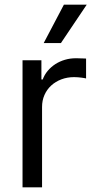

<svg xmlns="http://www.w3.org/2000/svg" viewBox="-20 -804 412 824"><path d="M76.7 -545.5H157.7V-463.1H163.4Q170.8 -483.3 184.8 -500Q198.9 -516.7 217.5 -528.8Q236.2 -540.8 258.5 -547.4Q280.9 -554 305.4 -554Q310 -554 316.2 -553.8Q322.4 -553.6 328.5 -553.4Q334.5 -553.3 340.2 -553.1Q345.9 -552.9 349.4 -552.6V-467.3Q347.3 -468 342.2 -468.9Q337 -469.8 330.1 -470.7Q323.2 -471.6 315 -472.3Q306.8 -473 298.3 -473Q268.5 -473 243.3 -463.4Q218 -453.8 199.6 -436.8Q181.1 -419.7 170.8 -396.3Q160.5 -372.9 160.5 -345.2V0H76.7ZM254.3 -784.1H352.3L241.5 -619.3H167.6Z"/></svg>

Font: Fast_Sans-Dotted
Style: Regular
Weight: 400
Version: Version 3.018